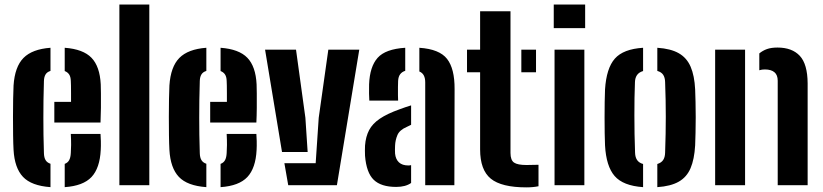

<svg xmlns="http://www.w3.org/2000/svg" viewBox="-20 -820 3642 850"><path d="M40 -156.5Q38.5 -183.5 38 -222.2Q37.5 -261 37.5 -303.2Q37.5 -345.5 38.2 -382.5Q39 -419.5 40 -441.5Q45.5 -524.5 84 -563.5Q122.5 -602.5 203.5 -608.5V-506Q188.5 -501.5 181.8 -490.5Q175 -479.5 174.5 -461.5Q173 -415.5 172.5 -375.8Q172 -336 172 -298.8Q172 -261.5 172.5 -223.2Q173 -185 174.5 -142Q175 -122.5 181.8 -111.2Q188.5 -100 203.5 -95V8.5Q119 2.5 81.8 -37Q44.5 -76.5 40 -156.5ZM266.5 8.5V-94.5Q280 -99.5 286.2 -111Q292.5 -122.5 293.5 -143Q294.5 -158 294.8 -178.2Q295 -198.5 293.5 -227H425Q426 -218.5 426.5 -195.8Q427 -173 426 -156.5Q422 -75.5 385 -36.2Q348 3 266.5 8.5ZM220.5 -277.5V-369H294.5Q294.5 -389 294.5 -408Q294.5 -427 294.2 -441.2Q294 -455.5 293.5 -461.5Q293 -480 286.2 -490.2Q279.5 -500.5 266.5 -505.5V-608.5Q348 -602.5 385 -564.2Q422 -526 426 -446.5Q426.5 -435 426.8 -406.2Q427 -377.5 426.8 -342.5Q426.5 -307.5 425 -277.5Z M508.5 0V-800H641V0Z M730 -156.5Q728.5 -183.5 728 -222.2Q727.5 -261 727.5 -303.2Q727.5 -345.5 728.2 -382.5Q729 -419.5 730 -441.5Q735.5 -524.5 774 -563.5Q812.5 -602.5 893.5 -608.5V-506Q878.5 -501.5 871.8 -490.5Q865 -479.5 864.5 -461.5Q863 -415.5 862.5 -375.8Q862 -336 862 -298.8Q862 -261.5 862.5 -223.2Q863 -185 864.5 -142Q865 -122.5 871.8 -111.2Q878.5 -100 893.5 -95V8.5Q809 2.5 771.8 -37Q734.5 -76.5 730 -156.5ZM956.5 8.5V-94.5Q970 -99.5 976.2 -111Q982.5 -122.5 983.5 -143Q984.5 -158 984.8 -178.2Q985 -198.5 983.5 -227H1115Q1116 -218.5 1116.5 -195.8Q1117 -173 1116 -156.5Q1112 -75.5 1075 -36.2Q1038 3 956.5 8.5ZM910.5 -277.5V-369H984.5Q984.5 -389 984.5 -408Q984.5 -427 984.2 -441.2Q984 -455.5 983.5 -461.5Q983 -480 976.2 -490.2Q969.5 -500.5 956.5 -505.5V-608.5Q1038 -602.5 1075 -564.2Q1112 -526 1116 -446.5Q1116.5 -435 1116.8 -406.2Q1117 -377.5 1116.8 -342.5Q1116.5 -307.5 1115 -277.5Z M1153.5 -600H1290.5L1332 -298.5L1342 -147H1228.5ZM1239 -97.5H1377.5L1391 -298.5L1433.5 -600H1570.5L1471.5 0H1256Z M1596 -130.5Q1595.5 -140 1595.5 -153.2Q1595.5 -166.5 1596 -175.5Q1599 -215 1614 -243.8Q1629 -272.5 1661.5 -294.5Q1694 -316.5 1748.5 -336Q1761.5 -341 1774.2 -345.2Q1787 -349.5 1800 -353.5V-267.5Q1795.5 -265.5 1790.8 -263Q1786 -260.5 1780.5 -258Q1749 -244.5 1739.5 -222.2Q1730 -200 1729 -175Q1728.5 -162.5 1728.5 -156.5Q1728.5 -150.5 1729 -140Q1731.5 -115 1746.2 -101.2Q1761 -87.5 1787.5 -87.5Q1795 -87.5 1800 -89V-10Q1775.5 7.5 1734 7.5Q1667 7.5 1634.5 -24Q1602 -55.5 1596 -130.5ZM1615 -374.5Q1614 -384.5 1613.8 -405.5Q1613.5 -426.5 1614 -446.5Q1617 -525 1651.8 -564Q1686.5 -603 1774 -608.5V-506.5Q1759.5 -502 1751.5 -491.2Q1743.5 -480.5 1742.5 -462Q1742 -454.5 1741.8 -435.2Q1741.5 -416 1741.8 -397.8Q1742 -379.5 1742.5 -374.5ZM1862.5 0V-455.5Q1862.5 -474 1856.2 -486Q1850 -498 1836.5 -503.5V-608.5Q1925.5 -602.5 1959.2 -559.2Q1993 -516 1992.5 -426L1991.5 0Z M2047.5 -500V-600H2105.5V-770H2240V-143Q2240 -111 2255.8 -100.2Q2271.5 -89.5 2311 -89.5Q2324.5 -89.5 2336.8 -90Q2349 -90.5 2364 -90.5V4.5Q2352 7 2339 8.2Q2326 9.5 2310.5 9.5Q2200 9.5 2152.8 -29Q2105.5 -67.5 2105.5 -158.5V-500ZM2288 -500V-600H2353V-500Z M2431.5 -695.5V-800H2570.5V-695.5ZM2435 0V-600H2567V0Z M2658.5 -176.5Q2657.5 -198.5 2657 -230.8Q2656.5 -263 2656.5 -299.2Q2656.5 -335.5 2657 -368.5Q2657.5 -401.5 2658.5 -424Q2664.5 -518 2702 -560.5Q2739.5 -603 2827 -608.5V-505.5Q2808.5 -500 2800 -487.5Q2791.5 -475 2791 -456.5Q2789.5 -423.5 2789 -386Q2788.5 -348.5 2788.5 -308.2Q2788.5 -268 2789.2 -226.8Q2790 -185.5 2791.5 -144Q2792 -124 2800.5 -111.5Q2809 -99 2827 -94V8.5Q2738.5 2.5 2701 -40.8Q2663.5 -84 2658.5 -176.5ZM2890 8.5V-94Q2908 -99.5 2916 -111.8Q2924 -124 2924.5 -144Q2926 -188.5 2926.8 -227.5Q2927.5 -266.5 2927.5 -303.2Q2927.5 -340 2926.8 -377.5Q2926 -415 2924.5 -457Q2924 -476.5 2916 -488.8Q2908 -501 2890 -506V-608.5Q2950 -604.5 2985.2 -584.2Q3020.5 -564 3037.5 -524.5Q3054.5 -485 3057.5 -424Q3058.5 -401.5 3059.2 -368.8Q3060 -336 3060 -300.5Q3060 -265 3059.2 -232.2Q3058.5 -199.5 3057.5 -176.5Q3054 -115 3037.2 -75.5Q3020.5 -36 2985 -15.8Q2949.5 4.5 2890 8.5Z M3146 0V-600H3278.5V0ZM3423 0V-462.5Q3423 -488 3408.5 -500.2Q3394 -512.5 3366.5 -512.5Q3360 -512.5 3353.8 -511.8Q3347.5 -511 3341.5 -509V-583.5Q3356.5 -596 3375.5 -602.8Q3394.5 -609.5 3422 -609.5Q3486.5 -609.5 3520.8 -572.8Q3555 -536 3555.5 -451V0Z"/></svg>

Font: Big Shoulders Stencil Text Thin ExtraBold
Style: Regular
Weight: 800
Version: Version 2.001